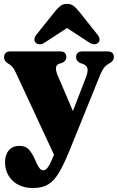

<svg xmlns="http://www.w3.org/2000/svg" viewBox="-20 -731 607 990"><path d="M341 39Q311 113 285.5 156.8Q260 200.5 229 219.5Q198 238.5 151 238.5Q84.5 238.5 45.2 200.8Q6 163 6 105.5Q6 66.5 26 43.8Q46 21 79.5 21Q110 21 126.8 38Q143.5 55 158.5 87.5L169.5 112Q176.5 128 184.8 137.5Q193 147 203.5 147Q216.5 147 228.5 129.2Q240.5 111.5 258.5 67L63 -353.5Q53 -376 42.8 -387Q32.5 -398 19.5 -405Q1 -416.5 1 -435Q1 -466 34 -466H290Q322 -466 322 -436.5Q322 -416 299.5 -406.5L284.5 -402Q271 -397 268.8 -382.5Q266.5 -368 278 -340.5L356 -158.5L424 -334.5Q434.5 -362.5 430.8 -378Q427 -393.5 409.5 -400.5L394 -406Q372.5 -415.5 372.5 -436.5Q372.5 -466 405.5 -466H533.5Q567 -466 567 -436.5Q567 -418.5 548 -406.5Q530 -397.5 518.2 -383.8Q506.5 -370 493.5 -337.5ZM212 -512.5Q198 -503 185.5 -502.8Q173 -502.5 164.5 -510Q158 -516 157.5 -527.2Q157 -538.5 167.5 -552L266 -675Q279.5 -692 292.8 -701.5Q306 -711 325.5 -711Q345 -711 358 -701.5Q371 -692 385 -675L483 -552Q493.5 -538.5 493.2 -527.2Q493 -516 486 -510Q478 -502.5 465.5 -502.8Q453 -503 439 -512.5L325.5 -586.5Z"/></svg>

Font: Fraunces 72pt S050 Black
Style: Regular
Weight: 900
Version: Version 1.000; ttfautohint (v1.8.3)